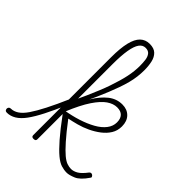

<svg xmlns="http://www.w3.org/2000/svg" viewBox="-340 -1027 1173 1173"><g transform="rotate(45 246.5 -440.0)"><path d="M-67 17Q-77 17 -81 11.5Q-85 6 -85 -0.5Q-85 -7 -80.5 -12.5Q-76 -18 -67 -18Q-43 -18 -19 -33.5Q5 -49 29 -84Q53 -119 82.5 -176.5Q112 -234 149 -319Q155 -331 158.5 -323.5Q162 -316 163.5 -301.5Q165 -287 161 -277Q128 -200 99.5 -144Q71 -88 45 -52.5Q19 -17 -9 0Q-37 17 -67 17ZM161 15Q153 15 148.5 11.5Q144 8 144 0V-673Q144 -751 156 -801Q168 -851 192.5 -874.5Q217 -898 253 -898Q291 -898 310.5 -879Q330 -860 337 -829Q344 -798 344 -760Q344 -733 340.5 -704Q337 -675 329 -644.5Q321 -614 309.5 -581.5Q298 -549 284 -514.5Q270 -480 254 -443.5Q238 -407 219.5 -369Q201 -331 181 -290L166 -321Q187 -365 204 -404Q221 -443 236 -479Q251 -515 262 -547.5Q273 -580 281.5 -609Q290 -638 295.5 -664Q301 -690 303.5 -714Q306 -738 306 -760Q306 -787 303 -810Q300 -833 288.5 -848Q277 -863 253 -863Q228 -863 212 -840.5Q196 -818 188 -770.5Q180 -723 180 -649V0Q180 8 175.5 11.5Q171 15 161 15ZM451 18Q427 18 403 10.5Q379 3 349.5 -21.5Q320 -46 278.5 -93.5Q237 -141 179 -220L172 -219V-242Q228 -251 278 -267Q328 -283 367.5 -305Q407 -327 429 -355.5Q451 -384 451 -417Q451 -449 435 -466Q419 -483 387 -483Q355 -483 322 -460.5Q289 -438 253.5 -385Q218 -332 180 -240L172 -277Q201 -345 234 -399.5Q267 -454 307 -486Q347 -518 397 -518Q439 -518 464.5 -492Q490 -466 490 -421Q490 -384 472 -355Q454 -326 424.5 -303.5Q395 -281 360 -264.5Q325 -248 289.5 -238.5Q254 -229 224 -223Q277 -153 314 -111.5Q351 -70 375 -50Q399 -30 417.5 -23.5Q436 -17 453 -17Q474 -17 496.5 -30Q519 -43 547 -80Q552 -86 558 -86.5Q564 -87 570 -83Q575 -79 577.5 -73.5Q580 -68 575 -63Q539 -10 505 4Q471 18 451 18Z"/></g></svg>

Font: Playwrite HR Lijeva Thin
Style: Regular
Weight: 250
Designer: Veronika Burian, José Scaglione
Foundry: TypeTogether
Version: Version 1.002